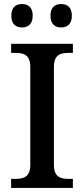

<svg xmlns="http://www.w3.org/2000/svg" viewBox="-20 -931 416 951"><path d="M89 -795C118 -795 142 -811 142 -853C142 -896 118 -911 89 -911C59 -911 36 -896 36 -853C36 -811 59 -795 89 -795ZM283 -795C312 -795 336 -811 336 -853C336 -896 312 -911 283 -911C253 -911 230 -896 230 -853C230 -811 253 -795 283 -795ZM35 0H341V-45H320C280 -45 247 -54 247 -115V-599C247 -660 280 -669 320 -669H341V-714H35V-669H56C97 -669 130 -660 130 -599V-115C130 -54 97 -45 56 -45H35Z"/></svg>

Font: Noto Serif Thai Medium
Style: Regular
Weight: 500
Designer: Monotype Design Team
Foundry: Monotype Imaging Inc.
Version: Version 1.901;PS 001.901;hotconv 1.0.88;makeotf.lib2.5.64775